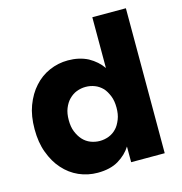

<svg xmlns="http://www.w3.org/2000/svg" viewBox="-110 -840 898 947"><g transform="rotate(-15 339.5 -366.0)"><path d="M27.8 -279.8Q27.8 -348.1 46.9 -398.9Q67.4 -453.1 100.1 -488.8Q132.8 -525.9 178.2 -545.9Q223.6 -565.9 273.9 -565.9Q331.1 -565.9 376 -543Q420.4 -518.1 445.8 -481V-740.2H617.2V0H445.8V-80.1Q422.9 -43 379.9 -17.1Q337.9 7.8 273.9 7.8Q223.6 7.8 178.2 -12.2Q133.3 -32.2 100.1 -69.8Q67.4 -105.5 46.9 -161.1Q27.8 -211.9 27.8 -279.8ZM202.1 -279.8Q202.1 -245.6 211.9 -221.2Q222.7 -194.3 238.8 -176.8Q255.4 -158.7 277.8 -149.9Q300.8 -141.1 324.2 -141.1Q348.6 -141.1 371.1 -149.9Q393.6 -158.7 410.2 -176.8Q424.3 -190.9 436 -220.2Q445.8 -244.6 445.8 -278.8Q445.8 -313.5 436 -337.9Q424.8 -365.7 410.2 -381.8Q391.6 -400.4 371.1 -408.2Q348.6 -417 324.2 -417Q300.8 -417 277.8 -408.2Q257.3 -400.4 238.8 -381.8Q222.7 -365.7 211.9 -338.9Q202.1 -314.5 202.1 -279.8Z"/></g></svg>

Font: PoppinsZ
Style: Bold
Weight: 700
Designer: Ninad Kale (Devanagari), Jonny Pinhorn (Latin)
Foundry: Indian Type Foundry
Version: Version 3.002;FEAKit 1.0